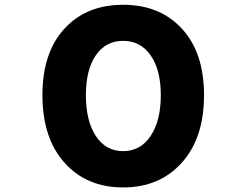

<svg xmlns="http://www.w3.org/2000/svg" viewBox="-20 -778 1040 811"><path d="M159.2 -376Q159.2 -555.7 252 -656.7Q344.7 -757.8 500 -757.8Q655.3 -757.8 748.5 -656.7Q841.8 -555.7 841.8 -376Q841.8 -195.3 748 -90.8Q654.3 13.7 500 13.7Q345.7 13.7 252.4 -90.8Q159.2 -195.3 159.2 -376ZM659.2 -376Q659.2 -483.4 616.2 -544.4Q573.2 -605.5 500 -605.5Q426.8 -605.5 384.8 -544.4Q342.8 -483.4 342.8 -376Q342.8 -267.6 384.8 -203.6Q426.8 -139.6 500 -139.6Q573.2 -139.6 616.2 -203.6Q659.2 -267.6 659.2 -376Z"/></svg>

Font: GenEi Gothic M Heavy
Style: Regular
Weight: 800
Designer: o_tamon (Modified); [Source Han Sans]
Ryoko NISHIZUKA  (kana & ideographs); Paul D. Hunt (Latin, Greek & Cyrillic); Wenl
Version: Version 1.1a;Original Version 1.004